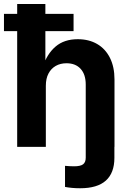

<svg xmlns="http://www.w3.org/2000/svg" viewBox="-27 -748 664 978"><path d="M381.3 210.9Q358.9 210.9 338.9 209Q318.8 207 304.2 204.1V96.7Q314.9 97.7 326.9 98.4Q338.9 99.1 350.1 99.1Q382.8 99.1 396.2 88.9Q409.7 78.6 409.7 55.2V0H555.7V56.2Q555.7 132.8 512.2 171.9Q468.8 210.9 381.3 210.9ZM206.5 -311V0H60.5V-727.5H204.1V-404.8H189.9Q211.9 -473.1 255.9 -510.7Q299.8 -548.3 369.1 -548.3Q425.8 -548.3 467.8 -523.9Q509.8 -499.5 533 -453.4Q556.2 -407.2 556.2 -343.3V0H409.7V-317.4Q409.7 -368.7 383.8 -397.2Q357.9 -425.8 311.5 -425.8Q280.8 -425.8 257.1 -412.4Q233.4 -398.9 220 -373.5Q206.5 -348.1 206.5 -311ZM-6.8 -589.4V-677.2H347.7V-589.4Z"/></svg>

Font: Inter 17pt
Style: Bold
Weight: 700
Version: Version 4.001;git-66647c0bb